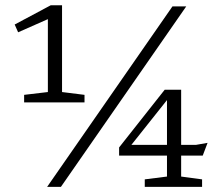

<svg xmlns="http://www.w3.org/2000/svg" viewBox="-20 -732 869 752"><path d="M167.5 -371.5V-657L51 -605.5L37.5 -636L179 -711.5H223V-371.5L311 -360.5V-331H74.5V-360.5ZM164.5 0 655.5 -707H709.5L218.5 0ZM625 -380.5H689.5V-164.5H747L793 -172.5L774 -122.5H689.5V-40.5L771.5 -29.5V0H547V-29.5L634 -40.5V-122.5H446.5V-154.5ZM634 -164.5V-340L494.5 -164.5Z"/></svg>

Font: Newsreader Caption Light
Style: Regular
Weight: 300
Designer: Hugues Gentile
Foundry: Production Type
Version: Version 1.001